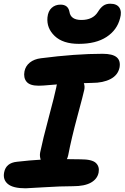

<svg xmlns="http://www.w3.org/2000/svg" viewBox="-30 -997 667 1028"><path d="M392.1 -762.2Q307.1 -762.2 262.9 -804.2Q218.8 -846.2 224.1 -903.8Q227.5 -937.5 246.6 -954.8Q265.6 -972.2 293.9 -972.2Q334.5 -972.2 341.8 -934.1Q348.1 -890.1 405.8 -890.1Q467.3 -890.1 494.1 -933.1Q507.8 -955.6 522.9 -966.3Q538.1 -977.1 560.1 -977.1Q595.7 -977.1 609.4 -955.6Q623 -934.1 612.8 -898.9Q596.7 -835.9 540.3 -799.1Q483.9 -762.2 392.1 -762.2ZM106.9 11.2Q39.6 11.2 12 -12Q-15.6 -35.2 -7.8 -74.2Q2 -125 61 -130.9Q133.3 -139.2 188 -142.1Q181.2 -161.6 185.1 -181.2Q199.2 -250 231 -368.4Q262.7 -486.8 271 -527.8Q272.9 -540.5 274.9 -544.9Q259.8 -543.9 238.5 -542Q217.3 -540 202.9 -539.1Q188.5 -538.1 176.8 -538.1Q129.9 -538.1 112.3 -559.3Q94.7 -580.6 101.1 -615.2Q106.9 -644 130.1 -662.4Q153.3 -680.7 189 -685.1Q374 -709 519 -709Q573.2 -709 595 -690.2Q616.7 -671.4 609.9 -634.8Q601.1 -594.2 561.5 -573.7Q522 -553.2 462.9 -553.2Q454.6 -553.2 440.2 -552.5Q425.8 -551.8 418.9 -551.8Q425.3 -534.2 420.9 -515.1Q417 -495.1 384.8 -375.7Q352.5 -256.3 335 -165Q332 -152.3 328.1 -145Q338.4 -145 362.8 -144.5Q387.2 -144 401.9 -144Q462.9 -144 483.4 -124.5Q503.9 -105 498 -73.2Q491.2 -38.6 457 -19.3Q422.9 0 360.8 0Q293.9 0 206.3 5.6Q118.7 11.2 106.9 11.2Z"/></svg>

Font: Shantell Sans Normal
Style: Bold Italic
Weight: 700
Italic angle: -11.31°
Designer: Stephen Nixon, Anya Danilova, Shantell Martin
Foundry: Arrow Type
Version: Version 1.006;[559af2be0]